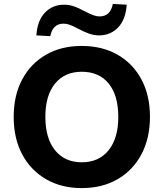

<svg xmlns="http://www.w3.org/2000/svg" viewBox="-20 -951 836 982"><path d="M398 11Q294 11 215.5 -34.5Q137 -80 93.5 -161.5Q50 -243 50 -353Q50 -463 93.5 -544.5Q137 -626 215 -671Q293 -716 398 -716Q503 -716 581.5 -671Q660 -626 703.5 -544.5Q747 -463 747 -354Q747 -244 703.5 -162Q660 -80 581.5 -34.5Q503 11 398 11ZM398 -121Q486 -121 535.5 -182.5Q585 -244 585 -353Q585 -463 536 -523.5Q487 -584 398 -584Q311 -584 261.5 -523.5Q212 -463 212 -353Q212 -244 261.5 -182.5Q311 -121 398 -121ZM237 -766 166 -770Q171 -846 210 -886.5Q249 -927 308 -927Q333 -927 357 -919Q381 -911 412 -894Q443 -878 459.5 -872.5Q476 -867 489 -867Q545 -867 557 -931L628 -927Q623 -851 584 -810.5Q545 -770 487 -770Q461 -770 435.5 -779Q410 -788 380 -804Q352 -819 336 -824.5Q320 -830 305 -830Q250 -830 237 -766Z"/></svg>

Font: Nunito Sans ExtraBold
Style: Regular
Weight: 800
Designer: Vernon Adams
Foundry: Vernon Adams
Version: Version 3.101; ttfautohint (v1.8.4.7-5d5b);gftools[0.9.27]